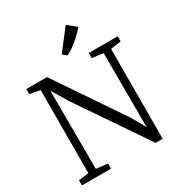

<svg xmlns="http://www.w3.org/2000/svg" viewBox="-223 -1132 1197 1282"><g transform="rotate(-30 376.0 -491.5)"><path d="M32.5 0V-39.5L110.5 -50L112 -689Q100.5 -691.5 87 -694Q73.5 -696.5 59.8 -699.2Q46 -702 32.5 -703.5V-743H192L542 -226L601 -121L599.5 -692L513.5 -703.5V-743H737V-703.5L656.5 -692L655 0H600.5L244.5 -523L166 -652L167.5 -49.5L256.5 -39.5V0ZM382 -800.5 353 -825 474.5 -983 540.5 -929Q528 -913 508.8 -893.8Q489.5 -874.5 467.2 -855.8Q445 -837 423 -822.2Q401 -807.5 383 -800.5Z"/></g></svg>

Font: Merriweather 36pt Light
Style: Regular
Weight: 300
Designer: Eben Sorkin
Foundry: Eben Sorkin
Version: Version 2.100